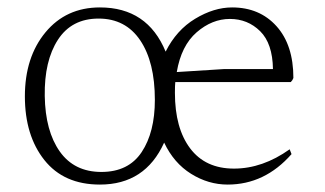

<svg xmlns="http://www.w3.org/2000/svg" viewBox="-20 -535 874 517"><path d="M456 -341 583 -349H715Q714 -418 680.5 -451Q647 -484 599 -484Q551 -484 509.5 -448Q468 -412 456 -341ZM397 -266Q397 -368 357.5 -426.5Q318 -485 245.5 -485Q173 -485 136 -428Q99 -371 100.5 -276.5Q102 -182 141 -127Q180 -72 253 -72Q326 -72 361.5 -125.5Q397 -179 397 -266ZM451 -285Q451 -190 492 -135.5Q533 -81 610 -81Q687 -81 760 -133L765 -120Q693 -38 593 -38Q541 -38 494.5 -67Q448 -96 422 -151Q371 -38 249 -38Q152 -38 99.5 -104Q47 -170 47 -275.5Q47 -381 102.5 -448Q158 -515 249 -515Q377 -515 426 -396Q455 -454 505.5 -484.5Q556 -515 605 -515Q679 -515 724.5 -464.5Q770 -414 770 -325Q768 -319 763 -314H452Q451 -305 451 -285Z"/></svg>

Font: Halant Light
Style: Regular
Weight: 300
Designer: Hitesh Malaviya (Devanagari), Satya Rajpurohit (Latin)
Foundry: Indian Type Foundry
Version: Version 1.101;PS 1.0;hotconv 1.0.78;makeotf.lib2.5.61930; tt